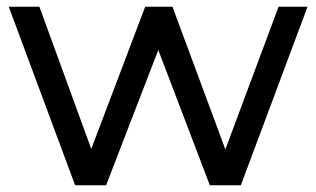

<svg xmlns="http://www.w3.org/2000/svg" viewBox="-20 -550 939 570"><path d="M203 0 6 -530H97L272 -50H229L411 -530H492L670 -50H628L807 -530H893L695 0H603L436 -438H464L295 0Z"/></svg>

Font: MOST Montserrat Medium
Style: Regular
Weight: 500
Designer: Julieta Ulanovsky
Foundry: Julieta Ulanovsky
Version: Version 8.000;March 11, 2024;FontCreator 15.0.0.2926 64-bit